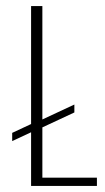

<svg xmlns="http://www.w3.org/2000/svg" viewBox="-20 -610 344 630"><path d="M82 0V-176L20 -147V-174L82 -203V-590H119V-218L224 -267V-241L119 -192V-27H298V0Z"/></svg>

Font: Alumni Sans ExtraLight
Style: Regular
Weight: 250
Version: Version 1.018